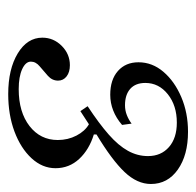

<svg xmlns="http://www.w3.org/2000/svg" viewBox="-25 -710 482 472"><g transform="rotate(90 216.0 -474.0)"><path d="M211.3 -253.2Q150 -253.2 111.3 -276.6Q72.6 -300 72.6 -337.1Q72.6 -364.5 92.7 -384.7Q112.9 -404.8 140.3 -404.8Q157.3 -404.8 167.7 -396.8Q178.2 -388.7 178.2 -375.8Q178.2 -361.3 166.5 -350.8Q154.8 -340.3 143.1 -330.6Q131.5 -321 131.5 -308.9Q131.5 -296 150 -287.5Q168.5 -279 199.2 -279Q255.6 -279 289.9 -305.6Q324.2 -332.3 324.2 -375Q324.2 -400 313.3 -421Q302.4 -441.9 285.5 -451.6L253.2 -430.6L241.1 -448.4Q283.9 -476.6 310.9 -500.4Q337.9 -524.2 350.8 -547.6Q363.7 -571 363.7 -596.8Q363.7 -629 341.5 -648.4Q319.4 -667.7 281.5 -667.7Q239.5 -667.7 211.7 -645.6Q183.9 -623.4 183.9 -590.3Q183.9 -566.1 198.4 -553.2Q212.9 -540.3 238.7 -540.3Q251.6 -540.3 262.9 -544.8Q274.2 -549.2 283.9 -556.5L287.1 -533.1Q270.2 -518.5 251.6 -511.3Q233.1 -504 212.9 -504Q175.8 -504 154.4 -523Q133.1 -541.9 133.1 -573.4Q133.1 -607.3 156.5 -634.7Q179.8 -662.1 218.5 -678.6Q257.3 -695.2 304 -695.2Q361.3 -695.2 396.8 -670.2Q432.3 -645.2 432.3 -604Q432.3 -570.2 402.8 -539.1Q373.4 -508.1 310.5 -470.2V-463.7Q347.6 -452.4 370.6 -427.8Q393.5 -403.2 393.5 -369.4Q393.5 -337.1 369 -310.5Q344.4 -283.9 303.2 -268.5Q262.1 -253.2 211.3 -253.2Z"/></g></svg>

Font: Playfair 12pt Light
Style: Italic
Weight: 300
Italic angle: -15.6°
Designer: Claus Eggers Sørensen
Foundry: Claus Eggers Sørensen
Version: Version 2.000;gftools[0.9.28]